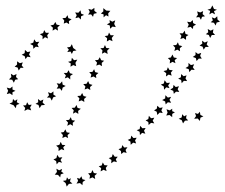

<svg xmlns="http://www.w3.org/2000/svg" viewBox="-20 -586 831 708"><path d="M730 -157 719 -152 717 -140 709 -149 696 -148 703 -158 699 -169 710 -166 717 -174 719 -162ZM674 -142 662 -141 655 -131 650 -143 639 -148 650 -153 652 -165 659 -157 668 -162 666 -150ZM615 -154 605 -162 593 -160 598 -171 594 -183 606 -179 615 -185V-176L625 -172L615 -166ZM585 -255 584 -267 573 -274 584 -278 587 -290 595 -280 607 -281 600 -271 605 -261 593 -264ZM592 -304 593 -316 583 -324 595 -327 599 -338 605 -328 617 -327 610 -318 613 -307 602 -311ZM606 -352 607 -364 599 -372 610 -374 616 -385 621 -374 633 -372 624 -364 627 -353 616 -358ZM623 -398 626 -410 618 -419 630 -420 636 -430 640 -419 652 -416 643 -408 644 -397 634 -403ZM645 -442 649 -454 642 -463H654L661 -473L664 -461L675 -457L666 -451V-439L656 -446ZM671 -484 676 -495 670 -506 682 -504 691 -512 692 -501 703 -495 693 -490 691 -479 683 -487ZM703 -522 710 -532 707 -544 718 -540 729 -545 727 -534 736 -526 725 -524 721 -513 715 -523ZM745 -550 757 -554 763 -566 769 -553 780 -550 769 -545 773 -533 762 -539 752 -533 755 -546ZM781 -526 782 -514 791 -506 779 -503 775 -492 769 -502 757 -504 765 -511 761 -522 772 -518ZM767 -478 765 -466 773 -457H761L755 -446L750 -457L739 -460L748 -467L746 -479L757 -473ZM746 -434 742 -422 750 -413H738L731 -403L727 -414L716 -418L726 -425L725 -436L735 -429ZM722 -391 718 -380 724 -370H713L705 -361L702 -372L691 -376L701 -383V-394L710 -387ZM696 -349 691 -338 698 -328 686 -329 678 -320 676 -331 664 -335 675 -342V-354L684 -346ZM668 -308 664 -297 670 -287 658 -288 650 -279 648 -291 637 -296 647 -301 648 -313 657 -305ZM640 -268 635 -257 641 -247 629 -248 621 -240 619 -251 608 -256 618 -262 620 -273 628 -265ZM611 -229 605 -218 611 -207 599 -209 591 -201 589 -212 578 -217 589 -223 590 -235 599 -226ZM580 -190 575 -179 580 -169 569 -171 560 -162 558 -174 548 -179 558 -185 560 -196 569 -188ZM549 -152 543 -141 549 -131 537 -133 528 -125 527 -136 517 -142 527 -147 529 -159 537 -150ZM517 -114 511 -104 516 -93 504 -96 496 -88 495 -100 484 -106 495 -110 497 -122 505 -113ZM484 -78 478 -68 482 -57 471 -60 462 -52 461 -64 451 -70 462 -75 464 -86 472 -77ZM450 -43 443 -33 447 -22 436 -25 427 -18 426 -29 417 -36 428 -40 431 -51 438 -42ZM414 -8 407 1 411 12 400 9 390 16 391 4 381 -3 392 -7 396 -18 403 -8ZM377 24 370 33 373 45 362 40 351 46 353 34 344 27 355 24 359 13 365 23ZM338 54 329 62 331 74 321 68 310 73 312 62 305 53 316 52 321 41 326 52ZM295 78 285 85 284 97 275 89 262 91 268 81 264 70 274 73 280 64 284 75ZM247 91 234 92 226 102 222 89 212 81 224 79 227 68 233 76 241 71 238 83ZM202 68 194 59 182 58 190 48 188 36 198 42 209 37 206 47 215 53 204 57ZM189 20 187 8 177 2 188 -3 191 -15 198 -5 210 -6 203 4 209 14 197 11ZM196 -29V-41L187 -49L199 -52L204 -63L209 -52L221 -51L213 -43L217 -32L206 -36ZM210 -77 212 -88 204 -97 215 -99 221 -109 226 -98 238 -96 229 -88 231 -77 221 -82ZM228 -122 231 -134 223 -143 235 -144 241 -154 245 -143 257 -141 248 -133 249 -122 239 -128ZM249 -167 252 -179 244 -188 256 -189 262 -199 266 -188 278 -185 268 -177 269 -166 259 -172ZM270 -212 273 -223 265 -232 277 -233 283 -243 288 -232 299 -229 290 -221 291 -210 281 -216ZM292 -256 295 -267 287 -276 299 -277 305 -287 310 -276 321 -273 312 -265 313 -254 303 -260ZM314 -300 317 -311 309 -320 321 -321 327 -331 331 -320 343 -317 334 -309 335 -298 325 -304ZM335 -344 338 -355 330 -364 342 -365 348 -375 353 -364 364 -362 355 -354 356 -342 346 -348ZM356 -388 358 -400 350 -408 362 -409 367 -420 372 -409 384 -408 375 -399 377 -387 366 -393ZM374 -433 375 -445 366 -453 378 -455 382 -466 388 -456H400L392 -446L395 -434L384 -439ZM386 -480 385 -492 374 -496 385 -502 384 -512 394 -506 405 -511 401 -498 407 -486 395 -488ZM380 -525 371 -530 362 -522V-533L352 -536L361 -544V-556L372 -547L387 -546L379 -537ZM338 -538 326 -535 323 -524 316 -533 305 -532 311 -542 306 -553 318 -550 328 -557V-546ZM290 -531 279 -526 278 -514 270 -522 258 -519 263 -530 257 -540 269 -539 277 -548 279 -536ZM244 -515 234 -508 235 -497 225 -503 215 -499 217 -510 210 -519 222 -520 229 -530 232 -519ZM201 -493 192 -485 194 -473 184 -479 174 -473 175 -484 166 -492 178 -495 184 -505 189 -495ZM161 -465 154 -456 157 -444 146 -449 137 -441V-453L127 -460L139 -464L143 -475L149 -465ZM125 -432 118 -422 123 -412 112 -414 103 -406 102 -418 91 -424 103 -429 106 -441 113 -431ZM92 -396 87 -385 93 -375 81 -377 74 -368 71 -379 60 -384 71 -390 72 -402 81 -394ZM64 -356 60 -345 67 -336H56L49 -326L45 -337L34 -340L43 -348V-360L53 -353ZM41 -313 39 -302 47 -294 36 -292 31 -281 25 -292 13 -293 22 -302 20 -314 30 -308ZM26 -267V-256L37 -251L26 -246V-235L16 -242L5 -239L10 -251L5 -263L17 -260ZM28 -221 35 -214 44 -220 42 -209 52 -203 41 -199 38 -187 30 -198 15 -204 26 -209ZM65 -197 76 -198 80 -209 86 -199 97 -200 91 -190 95 -179 82 -183 70 -177 73 -188ZM111 -203 121 -209 120 -221 129 -214 140 -219 137 -208 146 -199 133 -198 126 -187 122 -199ZM153 -226 161 -235 157 -246 168 -242 177 -249V-237L187 -231L176 -227L171 -215L165 -226ZM189 -259 195 -269 189 -279 201 -277 209 -286 211 -274 222 -269 211 -263 208 -251 201 -260ZM219 -297 223 -308 215 -317H227L233 -327L238 -316L249 -313L239 -306V-293L230 -301ZM240 -340 241 -352 231 -358 243 -361 245 -373 253 -364 265 -366 258 -354 261 -342 250 -346ZM245 -387 240 -396 228 -394 234 -403 227 -411 239 -413 245 -423 250 -409 262 -400 250 -398Z"/></svg>

Font: Santa christmas start
Style: Regular
Weight: 400
Designer: MUHAMMAD YONI
Version: Version 001.000